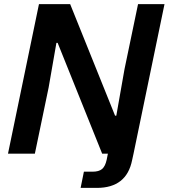

<svg xmlns="http://www.w3.org/2000/svg" viewBox="-20 -749 822 936"><path d="M170 -729H322L541 -185H547L587 -412L653 -729H782L631 0L624 32Q597 167 452 167H373L389 88H431Q462 88 477.5 75Q493 62 500 30L506 0H478L261 -540H255L217 -322L150 0H19Z"/></svg>

Font: Mona Sans SemiBold
Style: Italic
Weight: 600
Italic angle: -11.7°
Designer: Deni Anggara
Foundry: GitHub
Version: Version 2.000